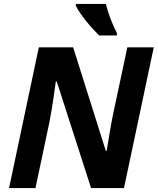

<svg xmlns="http://www.w3.org/2000/svg" viewBox="-20 -954 800 974"><path d="M483 -774H573V-786C548 -835 528 -889 517 -934H365V-924C388 -878 442 -814 483 -774ZM26 0H160L231 -336C245 -404 261 -525 263 -540H268L442 0H609L760 -714H626L554 -376C542 -319 528 -230 521 -188H517L351 -714H177Z"/></svg>

Font: Noto Sans
Style: Bold Italic
Weight: 700
Italic angle: -12°
Designer: Monotype Design Team
Foundry: Monotype Imaging Inc.
Version: Version 2.013